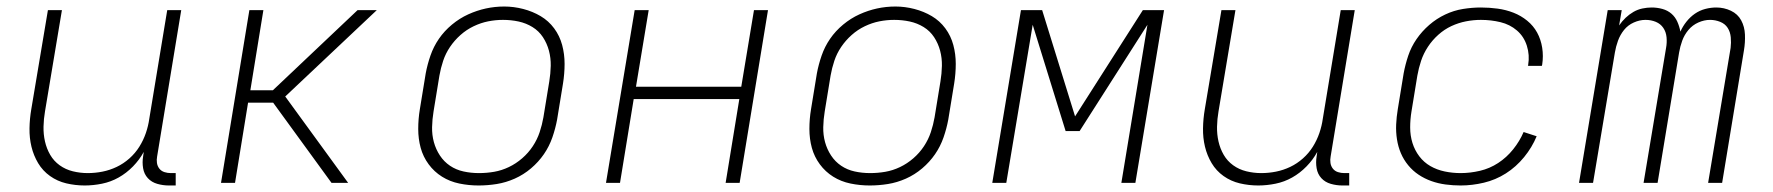

<svg xmlns="http://www.w3.org/2000/svg" viewBox="-20 -561 5440 589"><path d="M240 8Q211 8 183.5 1.5Q156 -5 133.5 -21Q111 -37 97 -60.5Q83 -84 76.5 -111Q70 -138 70.5 -167.5Q71 -197 76 -226L127 -530H170L118 -219Q114 -196 113.5 -172.5Q113 -149 118 -127Q123 -105 134 -86Q145 -67 163 -54Q181 -41 203.5 -35.5Q226 -30 249 -30Q272 -30 294.5 -34.5Q317 -39 338 -49Q359 -59 377 -75Q395 -91 407.5 -111Q420 -131 427.5 -153Q435 -175 438 -197L493 -530H536L462 -81Q460 -71 461.5 -61Q463 -51 469 -43.5Q475 -36 484.5 -33Q494 -30 504 -30H519V8H498Q480 8 462.5 3Q445 -2 433.5 -14.5Q422 -27 419 -45Q416 -63 419 -81L421 -95Q408 -71 388 -50.5Q368 -30 344 -16.5Q320 -3 293 2.5Q266 8 240 8Z M658 0 745 -530H788L748 -284H817L1077 -530H1136L855 -265L1048 0H997L818 -246H741L701 0Z M1448 8Q1418 8 1389 2Q1360 -4 1336 -19Q1312 -34 1295 -57Q1278 -80 1270.5 -107.5Q1263 -135 1263 -165.5Q1263 -196 1268 -226L1286 -336Q1291 -363 1300.5 -390.5Q1310 -418 1326.5 -442Q1343 -466 1366.5 -485.5Q1390 -505 1416.5 -517Q1443 -529 1470.5 -535Q1498 -541 1527 -541Q1556 -541 1585 -533.5Q1614 -526 1638.5 -511.5Q1663 -497 1680 -474Q1697 -451 1704.5 -423Q1712 -395 1712 -365Q1712 -335 1707 -304L1689 -194Q1684 -167 1674.5 -139.5Q1665 -112 1648.5 -88Q1632 -64 1609 -44.5Q1586 -25 1559 -13Q1532 -1 1504 3.5Q1476 8 1448 8ZM1449 -30Q1449 -30 1449 -30Q1449 -30 1449 -30Q1473 -30 1496 -34Q1519 -38 1541 -48.5Q1563 -59 1582 -75.5Q1601 -92 1614.5 -112.5Q1628 -133 1635.5 -155.5Q1643 -178 1647 -201L1665 -311Q1669 -335 1669.5 -359Q1670 -383 1664 -405.5Q1658 -428 1645.5 -447Q1633 -466 1613.5 -478Q1594 -490 1571 -495Q1548 -500 1523 -500Q1500 -500 1477.5 -495.5Q1455 -491 1433 -480.5Q1411 -470 1392.5 -453.5Q1374 -437 1360.5 -417Q1347 -397 1339.5 -374.5Q1332 -352 1328 -329L1310 -219Q1306 -195 1305.5 -171Q1305 -147 1311 -125Q1317 -103 1329.5 -84Q1342 -65 1360.5 -52.5Q1379 -40 1402 -35Q1425 -30 1449 -30Z M1839 0 1927 -530H1970L1931 -295H2254L2293 -530H2336L2249 0H2206L2248 -257H1924L1882 0Z M2648 8Q2618 8 2589 2Q2560 -4 2536 -19Q2512 -34 2495 -57Q2478 -80 2470.5 -107.5Q2463 -135 2463 -165.5Q2463 -196 2468 -226L2486 -336Q2491 -363 2500.5 -390.5Q2510 -418 2526.5 -442Q2543 -466 2566.5 -485.5Q2590 -505 2616.5 -517Q2643 -529 2670.5 -535Q2698 -541 2727 -541Q2756 -541 2785 -533.5Q2814 -526 2838.5 -511.5Q2863 -497 2880 -474Q2897 -451 2904.5 -423Q2912 -395 2912 -365Q2912 -335 2907 -304L2889 -194Q2884 -167 2874.5 -139.5Q2865 -112 2848.5 -88Q2832 -64 2809 -44.5Q2786 -25 2759 -13Q2732 -1 2704 3.5Q2676 8 2648 8ZM2649 -30Q2649 -30 2649 -30Q2649 -30 2649 -30Q2673 -30 2696 -34Q2719 -38 2741 -48.5Q2763 -59 2782 -75.5Q2801 -92 2814.5 -112.5Q2828 -133 2835.5 -155.5Q2843 -178 2847 -201L2865 -311Q2869 -335 2869.5 -359Q2870 -383 2864 -405.5Q2858 -428 2845.5 -447Q2833 -466 2813.5 -478Q2794 -490 2771 -495Q2748 -500 2723 -500Q2700 -500 2677.5 -495.5Q2655 -491 2633 -480.5Q2611 -470 2592.5 -453.5Q2574 -437 2560.5 -417Q2547 -397 2539.5 -374.5Q2532 -352 2528 -329L2510 -219Q2506 -195 2505.5 -171Q2505 -147 2511 -125Q2517 -103 2529.5 -84Q2542 -65 2560.5 -52.5Q2579 -40 2602 -35Q2625 -30 2649 -30Z M3024 0 3112 -530H3177L3278 -204L3486 -530H3551L3463 0H3420L3500 -485L3292 -159H3249L3148 -485L3067 0Z M3840 8Q3811 8 3783.5 1.5Q3756 -5 3733.5 -21Q3711 -37 3697 -60.5Q3683 -84 3676.5 -111Q3670 -138 3670.5 -167.5Q3671 -197 3676 -226L3727 -530H3770L3718 -219Q3714 -196 3713.5 -172.5Q3713 -149 3718 -127Q3723 -105 3734 -86Q3745 -67 3763 -54Q3781 -41 3803.5 -35.5Q3826 -30 3849 -30Q3872 -30 3894.5 -34.5Q3917 -39 3938 -49Q3959 -59 3977 -75Q3995 -91 4007.5 -111Q4020 -131 4027.5 -153Q4035 -175 4038 -197L4093 -530H4136L4062 -81Q4060 -71 4061.5 -61Q4063 -51 4069 -43.5Q4075 -36 4084.5 -33Q4094 -30 4104 -30H4119V8H4098Q4080 8 4062.5 3Q4045 -2 4033.5 -14.5Q4022 -27 4019 -45Q4016 -63 4019 -81L4021 -95Q4008 -71 3988 -50.5Q3968 -30 3944 -16.5Q3920 -3 3893 2.5Q3866 8 3840 8Z M4461 8Q4438 8 4415 5Q4392 2 4371 -5.5Q4350 -13 4332 -25Q4314 -37 4300 -54Q4286 -71 4277.5 -91Q4269 -111 4265.5 -133.5Q4262 -156 4263 -179Q4264 -202 4268 -226L4286 -336Q4291 -363 4300 -390Q4309 -417 4325.5 -441Q4342 -465 4364.5 -484.5Q4387 -504 4413.5 -516.5Q4440 -529 4468 -533.5Q4496 -538 4523 -538Q4549 -538 4574.5 -534.5Q4600 -531 4623 -522Q4646 -513 4665 -497.5Q4684 -482 4695.5 -461Q4707 -440 4711 -414.5Q4715 -389 4711 -363Q4711 -362 4710.5 -361Q4710 -360 4710 -359H4667Q4668 -360 4668 -360.5Q4668 -361 4668 -362Q4673 -392 4664 -420.5Q4655 -449 4633.5 -467.5Q4612 -486 4583 -493Q4554 -500 4523 -500Q4500 -500 4477 -495.5Q4454 -491 4432.5 -481Q4411 -471 4392.5 -454.5Q4374 -438 4360.5 -417.5Q4347 -397 4339.5 -374.5Q4332 -352 4328 -329L4310 -219Q4306 -195 4306 -170Q4306 -145 4313 -122.5Q4320 -100 4334 -81.5Q4348 -63 4368 -51.5Q4388 -40 4412 -35Q4436 -30 4461 -30Q4490 -30 4520 -37Q4550 -44 4576 -61Q4602 -78 4622 -103Q4642 -128 4654 -156L4694 -143Q4680 -109 4655.5 -79Q4631 -49 4599.5 -29Q4568 -9 4532 -0.5Q4496 8 4461 8Z M4824 0 4912 -530H4955L4947 -483Q4956 -496 4967 -506.5Q4978 -517 4991 -524.5Q5004 -532 5018.5 -535Q5033 -538 5047 -538Q5047 -538 5047 -538Q5047 -538 5047 -538Q5064 -538 5080 -533.5Q5096 -529 5107.5 -519Q5119 -509 5125.5 -494.5Q5132 -480 5135 -464Q5142 -480 5153.5 -494.5Q5165 -509 5179.5 -519Q5194 -529 5211 -533.5Q5228 -538 5245 -538Q5245 -538 5245 -538Q5245 -538 5245 -538Q5269 -538 5290 -528Q5311 -518 5321.5 -498.5Q5332 -479 5333 -455Q5334 -431 5330 -407L5263 0H5220L5289 -414Q5291 -430 5289.5 -446.5Q5288 -463 5280 -475.5Q5272 -488 5257 -494Q5242 -500 5226 -500Q5208 -500 5190 -492Q5172 -484 5159.5 -469Q5147 -454 5140.5 -436Q5134 -418 5131 -400L5065 0H5022L5091 -414Q5094 -430 5092.5 -446.5Q5091 -463 5082.5 -475.5Q5074 -488 5059.5 -494Q5045 -500 5028 -500Q5010 -500 4992 -492Q4974 -484 4962 -469Q4950 -454 4943.5 -436Q4937 -418 4934 -400L4867 0Z"/></svg>

Font: Iosevka Curly XLtEx
Style: Italic
Weight: 200
Width: 7
Italic angle: -9°
Monospace: yes
Designer: Belleve Invis
Foundry: Belleve Invis
Version: Version 11.1.0; ttfautohint (v1.8.3)